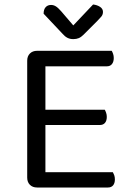

<svg xmlns="http://www.w3.org/2000/svg" viewBox="-20 -834 582 854"><path d="M145 0Q125 0 113 -12Q101 -24 101 -44V-564Q101 -584 113 -596Q125 -608 145 -608H477Q480 -603 483 -594.5Q486 -586 486 -576Q486 -559 478 -549Q470 -539 455 -539H182V-346H446Q449 -341 452 -332.5Q455 -324 455 -314Q455 -297 447 -287.5Q439 -278 424 -278H182V-68H482Q485 -63 488 -55Q491 -47 491 -36Q491 -19 483 -9.5Q475 0 460 0ZM394 -814Q412 -812 425 -803.5Q438 -795 438 -781Q438 -769 430.5 -760Q423 -751 412 -740L352 -680Q341 -669 330.5 -664.5Q320 -660 306 -660Q291 -660 279.5 -666Q268 -672 257 -685L174 -773Q174 -792 183 -802Q192 -812 207 -812Q218 -812 228 -806Q238 -800 252 -784L306 -721Z"/></svg>

Font: Baloo Thambi 2
Style: Regular
Weight: 400
Designer: Aadarsh Rajan and Ek Type
Foundry: Ek Type
Version: Version 1.640;hotconv 1.0.111;makeotfexe 2.5.65597; ttfautoh